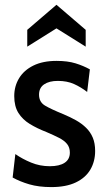

<svg xmlns="http://www.w3.org/2000/svg" viewBox="-20 -752 431 782"><path d="M189 10Q138 10 99.5 -1.2Q61 -12.5 31.5 -29L42.5 -124.5Q71 -104.5 106.8 -89.8Q142.5 -75 183 -75Q222 -75 243.2 -89Q264.5 -103 264.5 -130.5Q264.5 -151.5 253.2 -165.5Q242 -179.5 220.5 -190.5Q199 -201.5 168.5 -214.5Q131 -229 101.5 -247Q72 -265 55 -292Q38 -319 38 -360.5Q38 -401 57.8 -433.5Q77.5 -466 116 -485Q154.5 -504 210.5 -504Q255.5 -504 287.8 -494Q320 -484 346 -469.5L335 -377.5Q309 -397.5 281 -410Q253 -422.5 215.5 -422.5Q180.5 -422.5 159.8 -408.5Q139 -394.5 139 -366.5Q139 -336.5 163.2 -322Q187.5 -307.5 238 -287Q266.5 -275 290 -261.8Q313.5 -248.5 331 -231.2Q348.5 -214 358 -191.2Q367.5 -168.5 367.5 -137Q367.5 -94.5 348 -61.2Q328.5 -28 288.8 -9Q249 10 189 10ZM91 -562V-630.5L210 -732.5L329 -630.5V-562L210 -636.5Z"/></svg>

Font: Cabin SemiCondensedMedium
Style: Regular
Weight: 500
Width: 4
Designer: Pablo Impallari
Foundry: Pablo Impallari. http://www.impallari.com Igino Marini. http://www.ikern.com
Version: Version 3.001